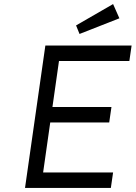

<svg xmlns="http://www.w3.org/2000/svg" viewBox="-20 -924 667 944"><path d="M103 0 203 -700H627L616 -624H270L192 -76H536L525 0ZM185 -322 196 -398H528L517 -322ZM371 -757 354 -799 536 -904 567 -834Z"/></svg>

Font: Lexend Light
Style: Italic
Weight: 300
Italic angle: -8.13011°
Designer: Bonnie Shaver-Troup, Thomas Jockin
Foundry: Lexend
Version: Version 1.007